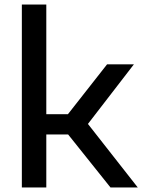

<svg xmlns="http://www.w3.org/2000/svg" viewBox="-20 -828 628 848"><path d="M468 0 245 -279 453 -544H571.5L357.5 -266.5V-294.5L588.5 0ZM173.5 -234V-323.5H287.5V-234ZM76.5 0V-808H184.5V0Z"/></svg>

Font: Encode Sans SemiExpanded Medium
Style: Regular
Weight: 500
Width: 6
Designer: Multiple Designers
Foundry: Impallari Type
Version: Version 3.002